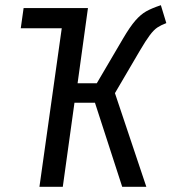

<svg xmlns="http://www.w3.org/2000/svg" viewBox="-20 -720 661 740"><path d="M518 -523 423 -361 544 0H451L346 -324H267L222 0H132L218 -611H60L71 -689H319L279 -399H353L454 -571Q481 -617 501.5 -640.5Q522 -664 543 -676Q564 -688 600 -700L621 -631Q600 -623 586.5 -614Q573 -605 557.5 -584.5Q542 -564 518 -523Z"/></svg>

Font: Fira Sans Compressed
Style: Italic
Weight: 400
Width: 1
Italic angle: -8°
Designer: bBox Type GmbH & Carrois Corporate GbR & Edenspiekermann AG
Foundry: bBox Type GmbH & Carrois Corporate GbR & Edenspiekermann AG
Version: Version 4.301